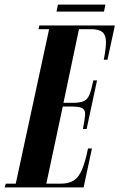

<svg xmlns="http://www.w3.org/2000/svg" viewBox="-84 -809 516 829"><path d="M365 -759H160L166 -789H371ZM-64 0 -59 -16H-16L128 -683H82L86 -699H412L380 -551H364Q374 -601 373.5 -629.5Q373 -658 358 -670.5Q343 -683 310 -683H257L190 -365H230Q263 -365 279 -373Q295 -381 303 -402Q311 -423 319 -462H335L290 -252H274Q282 -292 283.5 -312.5Q285 -333 272.5 -341Q260 -349 227 -349H187L116 -16H179Q212 -16 233.5 -29Q255 -42 269.5 -75.5Q284 -109 296 -168H313L277 0Z"/></svg>

Font: Emberly Black
Style: Italic
Weight: 900
Italic angle: -12°
Designer: Rajesh Rajput
Foundry: Rajesh Rajput
Version: Version 1.000